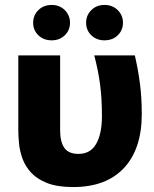

<svg xmlns="http://www.w3.org/2000/svg" viewBox="-20 -744 623 776"><path d="M276 12Q212 12 171 -4Q130 -20 106 -46Q82 -72 71 -102.5Q60 -133 57 -163Q54 -193 54 -216V-520H223V-217Q223 -171 240 -146.5Q257 -122 297 -122Q346 -122 369 -163Q392 -204 392 -275Q392 -346 384.5 -402.5Q377 -459 361 -520H525Q538 -464 545.5 -407Q553 -350 553 -283Q553 -142 481 -65Q409 12 276 12ZM189 -581Q156 -581 135 -601.5Q114 -622 114 -652Q114 -682 135 -703Q156 -724 189 -724Q221 -724 242 -703Q263 -682 263 -652Q263 -622 242 -601.5Q221 -581 189 -581ZM402 -581Q370 -581 349 -601.5Q328 -622 328 -652Q328 -682 349 -703Q370 -724 402 -724Q435 -724 456 -703Q477 -682 477 -652Q477 -622 456 -601.5Q435 -581 402 -581Z"/></svg>

Font: Murecho
Style: Bold
Weight: 700
Designer: Neil Summerour
Foundry: Positype
Version: Version 1.010; ttfautohint (v1.8.3)